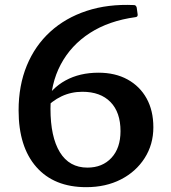

<svg xmlns="http://www.w3.org/2000/svg" viewBox="-20 -764 707 795"><path d="M337 11Q204 11 130.5 -72.5Q57 -156 57 -307Q57 -410 91 -492.5Q125 -575 188 -632.5Q251 -690 339 -719Q427 -748 535 -743Q543 -743 546 -733L550 -704Q551 -694 541 -693Q431 -678 352.5 -627.5Q274 -577 231.5 -497Q189 -417 189 -314Q189 -197 228 -133.5Q267 -70 342 -70Q404 -70 441.5 -110.5Q479 -151 479 -221Q479 -299 437.5 -341.5Q396 -384 321 -384Q229 -384 161 -309L159 -338Q193 -399 251.5 -431Q310 -463 388 -463Q457 -463 508 -435Q559 -407 587 -356.5Q615 -306 615 -237Q615 -166 579 -109.5Q543 -53 480.5 -21Q418 11 337 11Z"/></svg>

Font: Hahmlet SemiBold
Style: Regular
Weight: 600
Version: Version 1.002